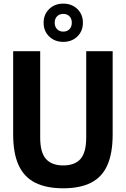

<svg xmlns="http://www.w3.org/2000/svg" viewBox="-20 -1020 688 1050"><path d="M326 9.7Q233.6 9.7 172.8 -20.7Q112.1 -51.1 82 -116.2Q52 -181.3 52 -285.3V-740H199.8V-268.4Q199.8 -185.9 231.5 -150.6Q263.2 -115.3 326 -115.3Q388.9 -115.3 420.2 -150.6Q451.5 -185.9 451.5 -268.4V-740H596.1V-285.3Q596.1 -181.3 566.9 -116.2Q537.6 -51.1 477.6 -20.7Q417.7 9.7 326 9.7ZM326 -791Q279.5 -791 249 -820.5Q218.5 -850.1 218.5 -895.6Q218.5 -941.1 249 -970.7Q279.5 -1000.2 326 -1000.2Q372.7 -1000.2 403.1 -970.7Q433.4 -941.1 433.4 -895.6Q433.4 -850.1 403.1 -820.5Q372.7 -791 326 -791ZM326 -847.1Q346.8 -847.1 359.7 -860.3Q372.7 -873.5 372.7 -895.7Q372.7 -918.2 359.7 -931.1Q346.8 -944 326.2 -944Q305.5 -944 292.4 -931.1Q279.2 -918.2 279.2 -895.7Q279.2 -873.5 292.4 -860.3Q305.5 -847.1 326 -847.1Z"/></svg>

Font: Encode Sans SC Condensed Thin
Style: Regular
Weight: 100
Width: 3
Designer: Multiple Designers
Foundry: Impallari Type
Version: Version 3.002